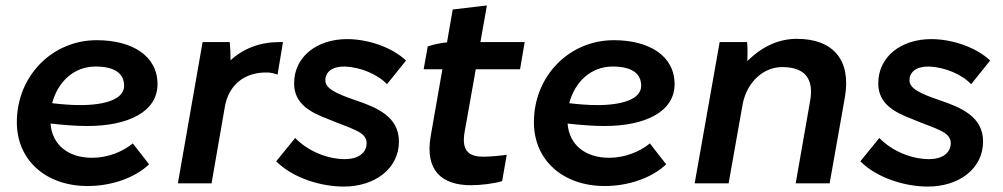

<svg xmlns="http://www.w3.org/2000/svg" viewBox="-20 -675 3694 707"><path d="M303 10C392 10 478 -21 529 -70L469 -147C433 -117 378 -94 319 -94C232 -94 172 -141 166 -220C212 -215 258 -211 302 -211C451 -211 560 -263 560 -365C560 -470 466 -527 336 -527C172 -527 42 -395 42 -225C42 -85 149 10 303 10ZM172 -295C193 -374 252 -430 332 -430C402 -430 437 -405 437 -359C437 -310 368 -288 275 -288C241 -288 206 -291 172 -295Z M635 0H759L808 -282C822 -362 880 -411 968 -408C980 -407 993 -404 1002 -400L1022 -520H1008C938 -520 877 -497 829 -453C829 -476 828 -501 826 -520H726Z M1246 12C1359 12 1449 -53 1449 -154C1449 -247 1365 -280 1289 -306C1215 -331 1178 -350 1178 -379C1178 -412 1206 -431 1250 -430C1305 -428 1369 -403 1405 -365L1475 -452C1424 -501 1335 -531 1258 -531C1148 -531 1063 -467 1063 -368C1063 -292 1124 -261 1187 -237C1274 -200 1330 -191 1330 -148C1330 -110 1296 -89 1251 -89C1182 -89 1111 -121 1067 -167L997 -81C1059 -19 1162 12 1246 12Z M1714 7C1751 7 1800 1 1829 -8L1846 -105C1826 -102 1785 -98 1760 -98C1709 -98 1678 -117 1691 -190L1732 -420H1895L1912 -520H1749L1773 -655L1647 -640L1626 -519C1603 -517 1575 -511 1555 -504L1540 -420H1609L1566 -174C1544 -48 1606 7 1714 7Z M2207 10C2296 10 2382 -21 2433 -70L2373 -147C2337 -117 2282 -94 2223 -94C2136 -94 2076 -141 2070 -220C2116 -215 2162 -211 2206 -211C2355 -211 2464 -263 2464 -365C2464 -470 2370 -527 2240 -527C2076 -527 1946 -395 1946 -225C1946 -85 2053 10 2207 10ZM2076 -295C2097 -374 2156 -430 2236 -430C2306 -430 2341 -405 2341 -359C2341 -310 2272 -288 2179 -288C2145 -288 2110 -291 2076 -295Z M2538 0H2663L2715 -293C2731 -373 2791 -428 2860 -428C2948 -428 2977 -381 2963 -303L2910 0H3035L3091 -316C3115 -453 3049 -532 2914 -532C2853 -532 2790 -508 2732 -450C2733 -475 2733 -501 2731 -520H2630Z M3397 12C3510 12 3600 -53 3600 -154C3600 -247 3516 -280 3440 -306C3366 -331 3329 -350 3329 -379C3329 -412 3357 -431 3401 -430C3456 -428 3520 -403 3556 -365L3626 -452C3575 -501 3486 -531 3409 -531C3299 -531 3214 -467 3214 -368C3214 -292 3275 -261 3338 -237C3425 -200 3481 -191 3481 -148C3481 -110 3447 -89 3402 -89C3333 -89 3262 -121 3218 -167L3148 -81C3210 -19 3313 12 3397 12Z"/></svg>

Font: Fixel Display 20240404 SemiBold
Style: Italic
Weight: 600
Italic angle: -10°
Designer: AlfaBravo + MacPaw
Foundry: Kyrylo Tkachov, Marchela Mozhyna, Serhii Makarenko, Maria Weinstein, Zakhar Kryvoshyya
Version: Version 1.211;Glyphs 3.2 (3225)